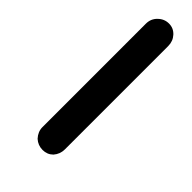

<svg xmlns="http://www.w3.org/2000/svg" viewBox="18 -84 465 465"><g transform="rotate(-45 250.0 148.5)"><path d="M487.8 176.3Q476.1 187 459.5 187H105.5Q89.4 187 77.1 176.3Q66.4 165.5 66.4 149.9Q66.4 133.8 77.1 122.1Q89.8 110.4 105.5 110.4H459.5Q476.6 110.4 487.8 122.1Q499.5 133.8 499.5 149.9Q499.5 165.5 487.8 176.3Z"/></g></svg>

Font: Dyuthi
Style: Regular
Weight: 400
Designer: Hiran Venugopalan, Hussain K H and Suresh P for Sawthanthra Malayalam Computing (SMC)
Version: Version 3.0.0+20221109